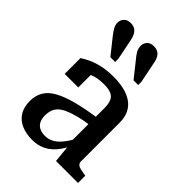

<svg xmlns="http://www.w3.org/2000/svg" viewBox="-239 -930 1049 1049"><g transform="rotate(45 285.5 -405.5)"><path d="M382 -755 406 -636V-611H370L300 -699Q282 -720 273 -736.5Q264 -753 264 -772Q264 -793 278 -807.5Q292 -822 317 -822Q346 -822 361.5 -804.5Q377 -787 382 -755ZM204 -755 228 -636V-611H191L121 -699Q104 -720 94.5 -737Q85 -754 85 -772Q85 -793 99 -807.5Q113 -822 139 -822Q167 -822 182.5 -804.5Q198 -787 204 -755ZM381 -327V-270Q328 -263 290.5 -253Q253 -243 228 -231.5Q203 -220 189 -205.5Q175 -191 169 -173Q163 -155 163 -134Q163 -107 172.5 -89Q182 -71 200 -62.5Q218 -54 242 -54Q269 -54 292 -66.5Q315 -79 336.5 -105.5Q358 -132 379 -172L384 -118Q365 -77 339.5 -48Q314 -19 281.5 -4Q249 11 209 11Q160 11 124 -5Q88 -21 68.5 -52.5Q49 -84 49 -131Q49 -172 67 -203.5Q85 -235 124.5 -257.5Q164 -280 227 -297Q290 -314 381 -327ZM382 0 371 -112 365 -117V-389Q365 -423 356.5 -443.5Q348 -464 327.5 -473Q307 -482 271 -482Q219 -482 185.5 -467Q152 -452 137 -434Q134 -441 136 -449.5Q138 -458 144.5 -465.5Q151 -473 161 -478Q171 -483 184 -485V-370H79V-492Q94 -502 121 -515.5Q148 -529 188 -538.5Q228 -548 280 -548Q324 -548 360.5 -539.5Q397 -531 424 -512.5Q451 -494 465.5 -464.5Q480 -435 480 -393V-95Q480 -82 488 -74.5Q496 -67 511 -63.5Q526 -60 547 -57L552 -56V0Z"/></g></svg>

Font: Roboto Serif SemiCondensed Medium
Style: Regular
Weight: 500
Width: 4
Designer: Greg Gazdowicz
Foundry: Commercial Type
Version: Version 1.007